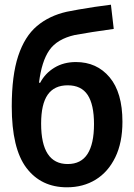

<svg xmlns="http://www.w3.org/2000/svg" viewBox="-20 -787 570 817"><path d="M265 10Q155 10 92.5 -72.5Q30 -155 30 -334Q30 -466 57.5 -549Q85 -632 137 -676Q189 -720 264 -737Q283 -741 314.5 -746.5Q346 -752 382 -757.5Q418 -763 452 -767L464 -664Q419 -658 372 -650.5Q325 -643 298 -638Q223 -621 190 -573.5Q157 -526 146 -435H151Q172 -475 211.5 -499Q251 -523 303 -523Q392 -523 446.5 -458Q501 -393 501 -269Q501 -180 470.5 -117.5Q440 -55 387 -22.5Q334 10 265 10ZM268 -89Q325 -89 352.5 -132Q380 -175 380 -259Q380 -342 353 -383Q326 -424 268 -424Q211 -424 183 -384Q155 -344 155 -261Q155 -89 268 -89Z"/></svg>

Font: Noto Sans Mono Condensed SemiBold
Style: Regular
Weight: 600
Width: 3
Designer: Monotype Design Team
Foundry: Monotype Imaging Inc.
Version: Version 2.014